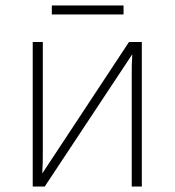

<svg xmlns="http://www.w3.org/2000/svg" viewBox="-20 -684 640 704"><path d="M170 -631H433V-664H170ZM100 0H144L465 -485C463 -455 463 -434 463 -404V0H500V-530H453L135 -48C137 -80 137 -101 137 -134V-530H100Z"/></svg>

Font: Noto Sans Mono ExtraLight
Style: Regular
Weight: 200
Designer: Monotype Design Team
Foundry: Monotype Imaging Inc.
Version: Version 2.014